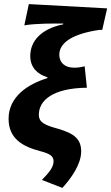

<svg xmlns="http://www.w3.org/2000/svg" viewBox="-20 -731 544 939"><path d="M285 188C331 138 377 70 377 10C377 -48 347 -77 265 -101C199 -119 170 -132 170 -170C170 -240 238 -300 405 -302L394 -407C375 -402 361 -400 342 -400C298 -400 270 -424 270 -463C270 -520 330 -565 467 -585H480L504 -690L121 -711L99 -607C155 -617 248 -616 289 -616V-612C181 -590 128 -530 128 -457C128 -401 163 -368 212 -353V-349C114 -319 22 -257 22 -150C22 -52 92 -14 176 8C227 21 242 34 242 58C242 92 210 122 185 149Z"/></svg>

Font: Source Sans Pro
Style: Bold Italic
Weight: 700
Italic angle: -11°
Designer: Paul D. Hunt
Foundry: Adobe Systems Incorporated
Version: Version 3.006;hotconv 1.0.111;makeotfexe 2.5.65597